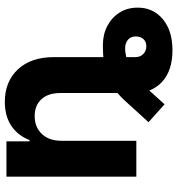

<svg xmlns="http://www.w3.org/2000/svg" viewBox="11 -604 745 807"><g transform="rotate(-90 383.5 -200.5)"><path d="M395.5 -12.7V-48.8H546.9V-3.9Q546.9 16.1 559.8 29.1Q572.8 42 592.8 42Q611.8 42 622.8 29.8Q633.8 17.6 633.8 -2.9Q633.8 -22.9 620.4 -34.7Q606.9 -46.4 586.9 -46.9Q554.2 -48.3 508.5 -28.8Q462.9 -9.3 432.6 25.9L348.6 118.7L273.4 51.3L352.5 -35.6Q411.6 -104 475.6 -125.5Q521 -140.6 597.2 -140.6Q641.6 -140.6 677.7 -122.1Q713.9 -103 734.4 -70.1Q754.9 -37.1 754.9 4.9Q755.4 70.3 706.8 111.1Q658.2 151.9 575.7 151.9Q490.7 151.9 443.1 108.4Q395.5 64.9 395.5 -12.7ZM195.3 -315.4V0H44.4V-545.9H192.9V-448.7H198.2Q217.3 -498 258.1 -525.4Q298.8 -552.7 358.9 -552.7Q444.3 -552.7 495.6 -497.6Q546.9 -442.4 546.9 -347.2V0H396V-320.3Q396 -370.1 370.1 -398.7Q344.2 -427.2 298.8 -427.2Q252.4 -427.2 223.9 -397Q195.3 -366.7 195.3 -315.4Z"/></g></svg>

Font: Inter Tight Stencil
Style: Bold
Weight: 700
Designer: Rasmus Andersson
Foundry: rsms
Version: Version 3.004;Glyphs 3.1.2 (3151)